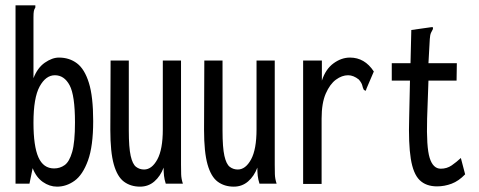

<svg xmlns="http://www.w3.org/2000/svg" viewBox="-20 -686 1790 717"><path d="M193 11Q165 11 140 -6.5Q115 -24 102 -58L90 0H38V-666H112V-658Q108 -652 106.5 -645Q105 -638 105 -621V-394Q120 -433 147.5 -452Q175 -471 200 -471Q239 -471 267.5 -449.5Q296 -428 312 -376.5Q328 -325 328 -234Q328 -140 308.5 -86.5Q289 -33 258.5 -11Q228 11 193 11ZM182 -57Q204 -57 221.5 -69.5Q239 -82 249.5 -118.5Q260 -155 260 -229Q260 -330 240 -367.5Q220 -405 185 -405Q151 -405 128 -363Q105 -321 105 -228Q105 -140 123.5 -98.5Q142 -57 182 -57Z M503 11Q468 11 443 -7.5Q418 -26 405 -72Q392 -118 392 -201L393 -460H461V-198Q461 -135 468 -104Q475 -73 488 -63Q501 -53 518 -53Q547 -53 567.5 -90.5Q588 -128 588 -203V-460H656V-71Q656 -53 656.5 -35.5Q657 -18 663 0H599Q594 -16 592.5 -29.5Q591 -43 591 -60Q579 -28 556.5 -8.5Q534 11 503 11Z M853 11Q818 11 793 -7.5Q768 -26 755 -72Q742 -118 742 -201L743 -460H811V-198Q811 -135 818 -104Q825 -73 838 -63Q851 -53 868 -53Q897 -53 917.5 -90.5Q938 -128 938 -203V-460H1006V-71Q1006 -53 1006.5 -35.5Q1007 -18 1013 0H949Q944 -16 942.5 -29.5Q941 -43 941 -60Q929 -28 906.5 -8.5Q884 11 853 11Z M1112 -460H1182V-385Q1196 -428 1225.5 -449.5Q1255 -471 1287 -471Q1342 -471 1376 -419L1349 -356L1346 -347L1339 -350Q1335 -357 1333 -366.5Q1331 -376 1320 -389Q1300 -405 1280 -405Q1257 -405 1234.5 -388.5Q1212 -372 1196.5 -336.5Q1181 -301 1181 -243V1H1112Z M1612 10Q1571 10 1547 -13.5Q1523 -37 1514 -93.5Q1505 -150 1508 -247L1511 -385H1443V-450H1513L1516 -574L1587 -584L1596 -585L1597 -578Q1593 -571 1589.5 -563.5Q1586 -556 1585 -540L1580 -450H1686L1685 -385H1580L1575 -243Q1572 -137 1584.5 -96.5Q1597 -56 1626 -56Q1649 -56 1667 -68.5Q1685 -81 1701 -96L1717 -35Q1693 -10 1666.5 0Q1640 10 1612 10Z"/></svg>

Font: Inconsolata ExtraCondensed Medium
Style: Regular
Weight: 500
Width: 2
Monospace: yes
Designer: Raph Levien, Cyreal, Brenton Simpson
Foundry: Raph Levien, Cyreal, Google
Version: Version 3.001; ttfautohint (v1.8.2.53-6de2)